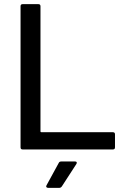

<svg xmlns="http://www.w3.org/2000/svg" viewBox="-20 -720 614 925"><path d="M89 -700H165Q175 -700 175 -690V-87Q175 -83 179 -83H524Q534 -83 534 -73V-10Q534 0 524 0H89Q79 0 79 -10V-690Q79 -700 89 -700ZM275 58H342Q348 58 349.5 61.5Q351 65 348 70L278 178Q273 185 266 185H212Q206 185 203.5 181.5Q201 178 204 173L263 65Q266 58 275 58Z"/></svg>

Font: BarlowMedium
Style: Regular
Weight: 500
Designer: Jeremy Tribby
Foundry: Tribby Type
Version: Version 1.422